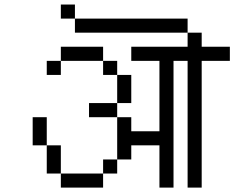

<svg xmlns="http://www.w3.org/2000/svg" viewBox="-20 -895 1040 852"><path d="M1000 -625V-687.5H875V-750H812.5V-687.5H562.5V-625H687.5V-312.5H562.5V-375H500V-187.5H437.5V-125H250V-62.5H437.5V-125H500V-187.5H562.5V-250H687.5V-62.5H750V-625H812.5V-62.5H875V-625ZM250 -125Q250 -125 250 -250H187.5Q187.5 -250 187.5 -125ZM187.5 -250Q187.5 -250 187.5 -375H125Q125 -375 125 -250ZM500 -375V-437.5H375V-375ZM500 -437.5H562.5Q562.5 -437.5 562.5 -562.5H500Q500 -562.5 500 -437.5ZM500 -562.5V-625H437.5V-562.5ZM250 -625H187.5V-562.5H250ZM250 -625H437.5V-687.5H250ZM812.5 -750V-812.5H312.5V-750ZM312.5 -812.5V-875H250V-812.5Z"/></svg>

Font: CalcUnifontExMono
Style: Regular
Weight: 500
Version: Version 15.0.06